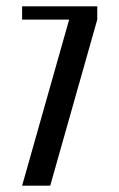

<svg xmlns="http://www.w3.org/2000/svg" viewBox="-20 -553 378 608"><path d="M50 -491V-533H288V-491L139 35H50L199 -491Z"/></svg>

Font: Frankia
Style: Regular
Weight: 400
Version: Version 001.000